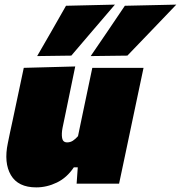

<svg xmlns="http://www.w3.org/2000/svg" viewBox="-20 -796 784 832"><path d="M137 16Q58.5 16 27.2 -37.2Q-4 -90.5 14 -176Q18.5 -198 23.2 -220.8Q28 -243.5 34.5 -273Q50.5 -347.5 61.2 -399Q72 -450.5 83 -502L306 -508Q295.5 -457 285 -406.2Q274.5 -355.5 263.5 -302L251 -242Q246 -216.5 249.2 -197.8Q252.5 -179 271 -179Q284.5 -179 295.8 -186.2Q307 -193.5 318 -206L338 -302Q349.5 -355.5 359.2 -403Q369 -450.5 380 -502H602Q591 -450.5 580.2 -399Q569.5 -347.5 553.5 -272.5L541 -213Q528 -151 517.5 -101.5Q507 -52 496 0H312L317 -71H300Q270 -26 226.5 -5Q183 16 137 16ZM373 -553Q410.5 -608 447.5 -662.2Q484.5 -716.5 521 -771L744 -776Q689 -718.5 635.8 -663Q582.5 -607.5 532 -555ZM141 -553Q173 -608 204 -662.2Q235 -716.5 266 -771L478 -776Q429 -718.5 381.2 -663Q333.5 -607.5 289 -555Z"/></svg>

Font: Commissioner Black
Style: Italic
Weight: 900
Italic angle: -12°
Designer: Kostas Bartsokas
Foundry: Kostas Bartsokas
Version: Version 1.000; ttfautohint (v1.8.3)